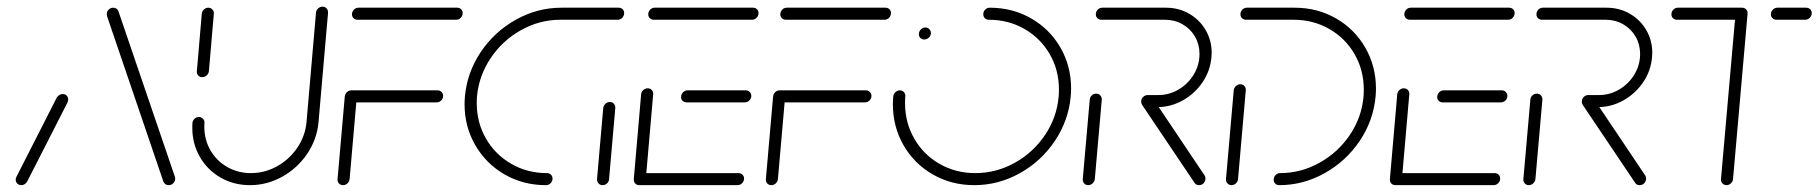

<svg xmlns="http://www.w3.org/2000/svg" viewBox="-20 -541 5314 561"><path d="M42.2 0Q35.2 0 30.6 -4.6Q25.9 -9.3 25.9 -16.3Q25.9 -21.1 28.1 -24.4L145.9 -255.9Q148.9 -260.7 153.5 -263.5Q158.1 -266.3 163.3 -266.3Q170.4 -266.3 174.8 -261.7Q179.3 -257 179.3 -250Q179.3 -247.4 177.4 -241.9L59.3 -10.4Q56.7 -5.6 52 -2.8Q47.4 0 42.2 0ZM491.9 -19.3Q491.9 -11.5 486.3 -5.7Q480.7 0 473 0Q467.4 0 463.3 -2.8Q459.3 -5.6 457.4 -10.4L293.3 -492.2Q291.9 -498.1 291.9 -499.6Q291.9 -507.4 297.6 -513Q303.3 -518.5 310.7 -518.5Q316.3 -518.5 320.2 -515.7Q324.1 -513 325.9 -508.5L490.4 -26.3Q491.9 -22.2 491.9 -19.3Z M570.7 -315.6Q563.3 -315.6 558.9 -320.7Q554.4 -325.9 555.2 -333L569.6 -501.1Q570.4 -508.1 575.9 -513.3Q581.5 -518.5 588.5 -518.5Q595.6 -518.5 600.6 -513.3Q605.6 -508.1 604.8 -501.1L590.4 -333Q589.6 -325.9 583.9 -320.7Q578.1 -315.6 570.7 -315.6ZM922.6 -521.5Q930 -521.5 934.4 -516.3Q938.9 -511.1 938.5 -503.7L910.7 -184.4Q906.3 -134.4 877.8 -92Q849.3 -49.6 804.8 -24.8Q760.4 0 710.4 0Q663 0 624.4 -22.2Q585.9 -44.4 563.9 -82.8Q541.9 -121.1 541.9 -167.4Q541.9 -176.7 542.2 -181.1Q542.6 -188.1 548.1 -193.7Q553.7 -199.3 561.1 -199.3Q568.1 -199.3 573 -194.1Q577.8 -188.9 577.4 -181.9Q577 -178.1 577 -170.7Q577 -133 594.8 -102Q612.6 -71.1 643.9 -53.1Q675.2 -35.2 713.3 -35.2Q753.7 -35.2 789.6 -55.2Q825.6 -75.2 848.7 -109.4Q871.9 -143.7 875.6 -184.4L903.3 -503.7Q903.7 -511.1 909.4 -516.3Q915.2 -521.5 922.6 -521.5Z M1022.6 -259.3 1001.5 -17.8Q1000.7 -10.4 995.2 -5.2Q989.6 0 982.2 0Q974.8 0 970.2 -5.2Q965.6 -10.4 966.3 -17.8L987.4 -259.3ZM1274.8 -260.7Q1274.8 -253 1269.1 -247.4Q1263.3 -241.9 1255.9 -241.9H1003.3Q996.7 -241.9 992 -246.3Q987.4 -250.7 987.4 -257.4Q987.4 -265.2 993 -271.1Q998.5 -277 1006.3 -277H1258.9Q1265.6 -277 1270.2 -272.2Q1274.8 -267.4 1274.8 -260.7ZM1008.5 -499.3Q1008.5 -507 1014.1 -512.8Q1019.6 -518.5 1027.4 -518.5H1315.9Q1322.6 -518.5 1327.2 -514.1Q1331.9 -509.6 1331.9 -503Q1331.9 -494.8 1326.3 -489.1Q1320.7 -483.3 1313 -483.3H1024.4Q1017.8 -483.3 1013.1 -487.8Q1008.5 -492.2 1008.5 -499.3Z M1594.4 -19.3Q1594.4 -11.1 1588.7 -5.6Q1583 0 1575.2 0Q1508.9 0 1454.4 -31.3Q1400 -62.6 1368.7 -116.9Q1337.4 -171.1 1337.4 -236.3Q1337.4 -247.8 1338.5 -259.3Q1344.8 -329.6 1384.8 -389.1Q1424.8 -448.5 1487.4 -483.5Q1550 -518.5 1620.4 -518.5H1787.8Q1794.4 -518.5 1799.1 -514.1Q1803.7 -509.6 1803.7 -503Q1803.7 -494.8 1798.1 -489.1Q1792.6 -483.3 1784.8 -483.3H1617.4Q1556.7 -483.3 1502.6 -453.1Q1448.5 -423 1413.9 -371.5Q1379.3 -320 1373.7 -259.3Q1373 -252.6 1373 -239.6Q1373 -183 1399.8 -136.3Q1426.7 -89.6 1473.7 -62.4Q1520.7 -35.2 1578.1 -35.2Q1585.2 -35.2 1589.8 -30.6Q1594.4 -25.9 1594.4 -19.3ZM1740.7 0Q1733.3 0 1728.7 -5.2Q1724.1 -10.4 1724.4 -17.8L1742.6 -225.2Q1743.3 -232.6 1749.1 -237.8Q1754.8 -243 1761.9 -243Q1769.3 -243 1773.9 -237.6Q1778.5 -232.2 1777.8 -225.2L1759.6 -17.8Q1759.3 -10.4 1753.7 -5.2Q1748.1 0 1740.7 0Z M1831.9 -18.1 1853.3 -265.6Q1854.1 -273 1859.8 -278Q1865.6 -283 1872.6 -283Q1880 -283 1884.6 -277.8Q1889.3 -272.6 1888.5 -265.6L1867 -18.1ZM2154.1 -19.3Q2154.1 -11.5 2148.3 -5.7Q2142.6 0 2135.2 0H1847.8Q1841.1 0 1836.5 -4.4Q1831.9 -8.9 1831.9 -15.9Q1831.9 -23.7 1837.4 -29.4Q1843 -35.2 1850.7 -35.2H2137.8Q2144.8 -35.2 2149.4 -30.6Q2154.1 -25.9 2154.1 -19.3ZM1970 -257.4Q1970 -265.2 1975.6 -271.1Q1981.1 -277 1988.9 -277H2159.3Q2165.9 -277 2170.6 -272.2Q2175.2 -267.4 2175.2 -260.7Q2175.2 -253 2169.4 -247.4Q2163.7 -241.9 2156.3 -241.9H1985.9Q1979.3 -241.9 1974.6 -246.3Q1970 -250.7 1970 -257.4ZM1874.1 -499.3Q1874.1 -507 1879.6 -512.8Q1885.2 -518.5 1893 -518.5H2180.4Q2187 -518.5 2191.7 -514.1Q2196.3 -509.6 2196.3 -503Q2196.3 -494.8 2190.7 -489.1Q2185.2 -483.3 2177.4 -483.3H1890Q1883.3 -483.3 1878.7 -487.8Q1874.1 -492.2 1874.1 -499.3Z M2274.1 -259.3 2253 -17.8Q2252.2 -10.4 2246.7 -5.2Q2241.1 0 2233.7 0Q2226.3 0 2221.7 -5.2Q2217 -10.4 2217.8 -17.8L2238.9 -259.3ZM2526.3 -260.7Q2526.3 -253 2520.6 -247.4Q2514.8 -241.9 2507.4 -241.9H2254.8Q2248.1 -241.9 2243.5 -246.3Q2238.9 -250.7 2238.9 -257.4Q2238.9 -265.2 2244.4 -271.1Q2250 -277 2257.8 -277H2510.4Q2517 -277 2521.7 -272.2Q2526.3 -267.4 2526.3 -260.7ZM2260 -499.3Q2260 -507 2265.6 -512.8Q2271.1 -518.5 2278.9 -518.5H2567.4Q2574.1 -518.5 2578.7 -514.1Q2583.3 -509.6 2583.3 -503Q2583.3 -494.8 2577.8 -489.1Q2572.2 -483.3 2564.4 -483.3H2275.9Q2269.3 -483.3 2264.6 -487.8Q2260 -492.2 2260 -499.3Z M2664.8 -441.1Q2664.8 -448.9 2670.4 -454.8Q2675.9 -460.7 2683.7 -460.7Q2690.7 -460.7 2695.4 -455.9Q2700 -451.1 2700 -444.4Q2700 -436.7 2694.1 -431.1Q2688.1 -425.6 2680.4 -425.6Q2673.7 -425.6 2669.3 -430Q2664.8 -434.4 2664.8 -441.1ZM2853 -499.6Q2853 -507.4 2858.7 -513Q2864.4 -518.5 2871.9 -518.5Q2938.5 -518.5 2993 -487.2Q3047.4 -455.9 3078.5 -401.9Q3109.6 -347.8 3109.6 -282.2Q3109.6 -271.1 3108.5 -259.3Q3102.2 -188.9 3062.2 -129.3Q3022.2 -69.6 2959.6 -34.8Q2897 0 2826.7 0Q2760 0 2705.6 -31.3Q2651.1 -62.6 2620 -116.7Q2588.9 -170.7 2588.9 -236.3Q2588.9 -247.8 2590 -259.3Q2590.7 -266.7 2596.5 -271.9Q2602.2 -277 2609.3 -277Q2616.7 -277 2621.3 -271.7Q2625.9 -266.3 2625.2 -259.3Q2624.4 -252.6 2624.4 -239.6Q2624.4 -183 2651.3 -136.1Q2678.1 -89.3 2725.2 -62.2Q2772.2 -35.2 2829.6 -35.2Q2890.7 -35.2 2944.8 -65.2Q2998.9 -95.2 3033.5 -146.7Q3068.1 -198.1 3073.3 -259.3Q3074.1 -265.9 3074.1 -279.6Q3074.1 -336.3 3047.2 -382.8Q3020.4 -429.3 2973.5 -456.3Q2926.7 -483.3 2868.9 -483.3Q2861.9 -483.3 2857.4 -488Q2853 -492.6 2853 -499.6Z M3159.6 0Q3152.2 0 3147.6 -5.4Q3143 -10.7 3143.7 -17.8L3164.1 -250Q3164.4 -257 3170 -262.2Q3175.6 -267.4 3183 -267.4Q3190.4 -267.4 3195 -262.2Q3199.6 -257 3199.3 -250L3178.9 -17.8Q3178.1 -10.4 3172.4 -5.2Q3166.7 0 3159.6 0ZM3502.2 -19.6Q3502.2 -11.5 3496.9 -5.7Q3491.5 0 3483.3 0Q3474.4 0 3470.4 -6.7L3317 -234.8Q3314.4 -239.3 3314.4 -244.1Q3314.4 -251.9 3320.2 -257.4Q3325.9 -263 3333.7 -263Q3337.8 -263 3341.5 -261.1Q3345.2 -259.3 3347 -255.9L3499.6 -28.5Q3502.2 -24.8 3502.2 -19.6ZM3314.4 -244.4Q3314.4 -252.2 3320.2 -257.8Q3325.9 -263.3 3333.7 -263.3H3364.8Q3396.3 -263.3 3423.9 -279.6Q3451.5 -295.9 3468.1 -323.5Q3484.8 -351.1 3484.8 -383.3Q3484.8 -411.1 3471.7 -433.9Q3458.5 -456.7 3435.4 -470Q3412.2 -483.3 3384.1 -483.3H3197.8Q3191.1 -483.3 3186.5 -487.8Q3181.9 -492.2 3181.9 -499.3Q3181.9 -507 3187.4 -512.8Q3193 -518.5 3200.7 -518.5H3387Q3424.1 -518.5 3454.6 -500.9Q3485.2 -483.3 3502.8 -453.1Q3520.4 -423 3520.4 -386.3Q3520.4 -382.6 3519.6 -373.7Q3516.3 -334.1 3493.7 -300.7Q3471.1 -267.4 3436.1 -247.8Q3401.1 -228.1 3361.9 -228.1H3330.7Q3323.7 -228.1 3319.1 -232.8Q3314.4 -237.4 3314.4 -244.4Z M3604.4 -294.8Q3611.5 -294.8 3616.1 -289.6Q3620.7 -284.4 3620 -277L3597.4 -17.8Q3596.7 -10.4 3591.1 -5.2Q3585.6 0 3578.5 0Q3571.5 0 3566.5 -5.2Q3561.5 -10.4 3562.2 -17.8L3584.8 -277Q3585.6 -284.4 3591.3 -289.6Q3597 -294.8 3604.4 -294.8ZM3701.5 -15.9Q3701.5 -23.7 3707 -29.4Q3712.6 -35.2 3720.4 -35.2Q3781.1 -35.2 3835.4 -65.4Q3889.6 -95.6 3924.3 -147Q3958.9 -198.5 3964.1 -259.3Q3964.8 -265.9 3964.8 -279.6Q3964.8 -335.9 3938 -382.6Q3911.1 -429.3 3864.1 -456.3Q3817 -483.3 3759.6 -483.3H3620.4Q3613.7 -483.3 3609.1 -487.8Q3604.4 -492.2 3604.4 -499.3Q3604.4 -507 3610 -512.8Q3615.6 -518.5 3623.3 -518.5H3762.6Q3829.3 -518.5 3883.7 -487.2Q3938.1 -455.9 3969.3 -401.7Q4000.4 -347.4 4000.4 -282.2Q4000.4 -271.1 3999.3 -259.3Q3993 -188.9 3953 -129.4Q3913 -70 3850.4 -35Q3787.8 0 3717.4 0Q3710.7 0 3706.1 -4.4Q3701.5 -8.9 3701.5 -15.9Z M4041.1 -18.1 4062.6 -265.6Q4063.3 -273 4069.1 -278Q4074.8 -283 4081.9 -283Q4089.3 -283 4093.9 -277.8Q4098.5 -272.6 4097.8 -265.6L4076.3 -18.1ZM4363.3 -19.3Q4363.3 -11.5 4357.6 -5.7Q4351.9 0 4344.4 0H4057Q4050.4 0 4045.7 -4.4Q4041.1 -8.9 4041.1 -15.9Q4041.1 -23.7 4046.7 -29.4Q4052.2 -35.2 4060 -35.2H4347Q4354.1 -35.2 4358.7 -30.6Q4363.3 -25.9 4363.3 -19.3ZM4179.3 -257.4Q4179.3 -265.2 4184.8 -271.1Q4190.4 -277 4198.1 -277H4368.5Q4375.2 -277 4379.8 -272.2Q4384.4 -267.4 4384.4 -260.7Q4384.4 -253 4378.7 -247.4Q4373 -241.9 4365.6 -241.9H4195.2Q4188.5 -241.9 4183.9 -246.3Q4179.3 -250.7 4179.3 -257.4ZM4083.3 -499.3Q4083.3 -507 4088.9 -512.8Q4094.4 -518.5 4102.2 -518.5H4389.6Q4396.3 -518.5 4400.9 -514.1Q4405.6 -509.6 4405.6 -503Q4405.6 -494.8 4400 -489.1Q4394.4 -483.3 4386.7 -483.3H4099.3Q4092.6 -483.3 4088 -487.8Q4083.3 -492.2 4083.3 -499.3Z M4447 0Q4439.6 0 4435 -5.4Q4430.4 -10.7 4431.1 -17.8L4451.5 -250Q4451.9 -257 4457.4 -262.2Q4463 -267.4 4470.4 -267.4Q4477.8 -267.4 4482.4 -262.2Q4487 -257 4486.7 -250L4466.3 -17.8Q4465.6 -10.4 4459.8 -5.2Q4454.1 0 4447 0ZM4789.6 -19.6Q4789.6 -11.5 4784.3 -5.7Q4778.9 0 4770.7 0Q4761.9 0 4757.8 -6.7L4604.4 -234.8Q4601.9 -239.3 4601.9 -244.1Q4601.9 -251.9 4607.6 -257.4Q4613.3 -263 4621.1 -263Q4625.2 -263 4628.9 -261.1Q4632.6 -259.3 4634.4 -255.9L4787 -28.5Q4789.6 -24.8 4789.6 -19.6ZM4601.9 -244.4Q4601.9 -252.2 4607.6 -257.8Q4613.3 -263.3 4621.1 -263.3H4652.2Q4683.7 -263.3 4711.3 -279.6Q4738.9 -295.9 4755.6 -323.5Q4772.2 -351.1 4772.2 -383.3Q4772.2 -411.1 4759.1 -433.9Q4745.9 -456.7 4722.8 -470Q4699.6 -483.3 4671.5 -483.3H4485.2Q4478.5 -483.3 4473.9 -487.8Q4469.3 -492.2 4469.3 -499.3Q4469.3 -507 4474.8 -512.8Q4480.4 -518.5 4488.1 -518.5H4674.4Q4711.5 -518.5 4742 -500.9Q4772.6 -483.3 4790.2 -453.1Q4807.8 -423 4807.8 -386.3Q4807.8 -382.6 4807 -373.7Q4803.7 -334.1 4781.1 -300.7Q4758.5 -267.4 4723.5 -247.8Q4688.5 -228.1 4649.3 -228.1H4618.1Q4611.1 -228.1 4606.5 -232.8Q4601.9 -237.4 4601.9 -244.4Z M5086.3 -502.2 5043.7 -17.8Q5043 -10.4 5037.4 -5.2Q5031.9 0 5024.8 0Q5017.8 0 5012.8 -5.2Q5007.8 -10.4 5008.5 -17.8L5051.1 -502.2ZM4863.7 -499.3Q4863.7 -507 4869.3 -512.8Q4874.8 -518.5 4882.6 -518.5H5070Q5077 -518.5 5081.7 -513.9Q5086.3 -509.3 5086.3 -502.6Q5086.3 -494.8 5080.6 -489.1Q5074.8 -483.3 5067 -483.3H4879.6Q4873 -483.3 4868.3 -487.8Q4863.7 -492.2 4863.7 -499.3ZM5154.4 -499.3Q5154.4 -507 5160 -512.8Q5165.6 -518.5 5173.3 -518.5H5257.4Q5264.1 -518.5 5268.9 -514.1Q5273.7 -509.6 5273.7 -503Q5273.7 -494.8 5268 -489.1Q5262.2 -483.3 5254.8 -483.3H5170.4Q5163.7 -483.3 5159.1 -487.8Q5154.4 -492.2 5154.4 -499.3Z"/></svg>

Font: 26F Galaxy Sans Light
Style: Italic
Weight: 300
Italic angle: -5°
Designer: C₂₉H₂₅N₃O₅
Version: Version 1.200